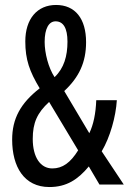

<svg xmlns="http://www.w3.org/2000/svg" viewBox="-20 -744 519 774"><path d="M206 -724C130 -724 82 -668 82 -577C82 -504 99 -456 140 -388C63 -328 29 -266 29 -181C29 -72 77 10 179 10C248 10 294 -20 338 -73L381 0H479L390 -134C424 -191 447 -274 451 -340H368C366 -287 357 -242 340 -207L239 -377C299 -433 327 -493 327 -574C327 -669 283 -724 206 -724ZM204 -658C235 -658 252 -631 252 -576C252 -518 238 -469 200 -433C175 -471 160 -530 160 -575C160 -629 177 -658 204 -658ZM178 -333 295 -138C264 -88 232 -65 191 -65C143 -65 112 -110 112 -184C112 -249 130 -289 178 -333Z"/></svg>

Font: Noto Sans Ethiopic ExtCond
Style: Regular
Weight: 400
Width: 2
Designer: Monotype Design Team
Foundry: Monotype Imaging Inc.
Version: Version 2.102